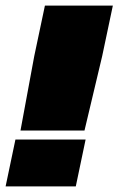

<svg xmlns="http://www.w3.org/2000/svg" viewBox="-61 -664 422 684"><path d="M12 -199 61 -464 99 -644H341L303 -464L240 -199ZM-41 0 -6 -167H244L209 0Z"/></svg>

Font: Kanit Black
Style: Italic
Weight: 900
Italic angle: -12°
Designer: Katatrad Team
Foundry: CadsonDemak
Version: Version 2.000; ttfautohint (v1.8.3)